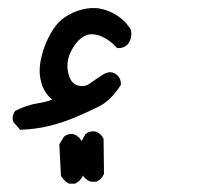

<svg xmlns="http://www.w3.org/2000/svg" viewBox="-20 -145 540 466"><path d="M152.3 180.2Q157.2 180.2 160.2 181.2Q172.9 186.5 178.2 197.8L178.7 199.2L181.6 280.8Q178.2 288.1 173.8 292.5Q169.4 296.9 162.1 300.8H147.5Q141.6 297.4 139.2 295.4Q132.8 289.6 127.9 281.7L124 205.1L134.8 187.5L135.7 186.5Q143.1 180.2 152.3 180.2ZM206.5 173.8Q210.9 173.8 212.9 174.3Q225.6 179.7 231 190.9L231.4 192.4L232.4 276.9Q226.6 290 215.3 295.4L213.4 295.9H199.7Q185.5 290 180.2 278.8L179.7 277.3L177.7 198.2L187.5 180.2L189 179.2Q196.8 173.8 206.5 173.8ZM10.7 142.1Q10.7 134.3 15.6 126L17.1 124Q44.4 109.9 72.8 105.5Q90.3 103 106.9 96.7Q91.3 85 83 64Q76.2 45.4 76.2 25.9Q76.2 4.4 85.9 -25.4Q90.3 -39.1 96.2 -50.8Q108.9 -77.1 122.8 -91.1Q136.7 -105 157.7 -114.5Q178.7 -124 202.6 -125.5Q205.1 -125.5 208 -125.5Q230 -125.5 253.9 -113.3Q280.8 -99.6 296.9 -74.2L297.4 -73.2Q298.8 -67.4 298.8 -62.5Q298.8 -51.8 292.5 -40.5Q283.2 -28.3 267.6 -28.3H264.2Q260.3 -32.7 258.3 -34.7Q234.4 -58.1 208.5 -61.5Q206.1 -62 203.1 -62Q180.2 -62 161.1 -35.2Q143.6 -9.8 143.6 14.6Q143.6 20.5 144.5 26.4Q149.4 55.7 166.5 61.5Q173.8 64 179.7 64Q189.5 64 198.2 57.6Q215.3 45.4 229 36.6Q238.8 30.3 247.1 30.3Q257.3 30.3 265.4 38.3Q273.4 46.4 273.4 58.6V61Q248.5 99.6 220.2 113.3Q193.8 126.5 164.1 139.2Q134.3 151.9 100.3 160.4Q66.4 168.9 28.8 169.9L12.7 151.4Q10.7 146 10.7 142.1Z"/></svg>

Font: Bakudai
Style: Bold
Weight: 700
Version: Version 1.48